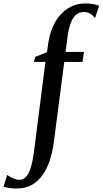

<svg xmlns="http://www.w3.org/2000/svg" viewBox="-144 -835 592 1107"><path d="M135 -590Q142.5 -639.5 160.5 -680.5Q178.5 -721.5 205.8 -751.5Q233 -781.5 268.5 -798.2Q304 -815 345.5 -815Q368.5 -815 389.2 -812Q410 -809 428 -801.5L404 -731Q395 -743 378.8 -754.5Q362.5 -766 338 -765.5Q312 -765.5 293.5 -749.2Q275 -733 263.2 -700.8Q251.5 -668.5 245 -621L234 -535.5H340L332 -478H226.5L167.5 -23Q159.5 39.5 142.8 90Q126 140.5 99.8 176.5Q73.5 212.5 37.5 232Q1.5 251.5 -45 251.5Q-69 252 -89.5 248.8Q-110 245.5 -123.5 241.5L-102.5 173.5Q-97.5 178 -85.2 184.8Q-73 191.5 -58.8 196.8Q-44.5 202 -33 202Q-10 202 6 184.5Q22 167 33 132.5Q44 98 51 46L118 -478H52L58 -506.5L127 -534.5Z"/></svg>

Font: Merriweather 72pt Medium
Style: Italic
Weight: 500
Italic angle: -7.8°
Version: Version 2.101